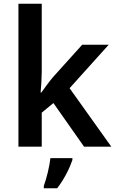

<svg xmlns="http://www.w3.org/2000/svg" viewBox="-20 -780 618 1021"><path d="M202 -398V-760H78V0H202V-181L264 -232L427 0H572L350 -311L558 -542H417L262 -370C244 -349 213 -307 200 -288H196C199 -320 202 -368 202 -398ZM365 71V61H248C244 102 227 172 213 208V221H284C321 174 351 113 365 71Z"/></svg>

Font: Noto Sans Syriac SemiBold
Style: Regular
Weight: 600
Designer: Patrick Giasson and the Monotype Design Team
Foundry: Monotype Imaging Inc.
Version: Version 3.000